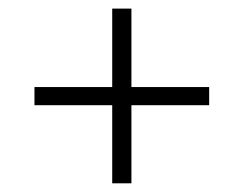

<svg xmlns="http://www.w3.org/2000/svg" viewBox="-20 -436 563 444"><path d="M239.5 -12.1V-192.7H59.7V-234.7H239.5V-416.1H283.9V-234.7H463.7V-192.7H283.9V-12.1Z"/></svg>

Font: Playfair 9pt
Style: Regular
Weight: 400
Designer: Claus Eggers Sørensen
Foundry: Claus Eggers Sørensen
Version: Version 2.203